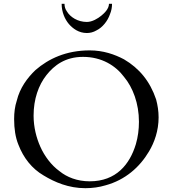

<svg xmlns="http://www.w3.org/2000/svg" viewBox="-20 -973 904 1006"><path d="M427 13C464 13 500 8 533 -2C636 -30 712 -97 761 -180C789 -227 811 -288 811 -358C811 -391 806 -422 798 -452C766 -547 710 -615 630 -662C581 -688 521 -709 450 -709C326 -709 234 -665 166 -606C123 -565 84 -512 68 -446C58 -416 54 -383 54 -349C54 -298 61 -253 76 -216C103 -145 148 -89 208 -54C267 -18 340 13 427 13ZM156 -367C156 -454 182 -527 223 -579C264 -631 322 -675 415 -675C513 -675 586 -629 630 -570C676 -515 708 -431 708 -335C708 -295 703 -256 692 -218C660 -112 589 -23 450 -23C384 -23 330 -45 292 -76C249 -107 213 -155 191 -205C171 -250 156 -306 156 -367ZM435 -800C452 -800 469 -804 486 -814C517 -829 544 -863 556 -898C564 -917 567 -935 567 -953H551C551 -927 527 -904 511 -891C493 -876 463 -858 435 -858C388 -858 348 -883 330 -914C322 -925 318 -938 318 -953H303C303 -909 320 -872 341 -847C362 -823 393 -800 435 -800Z"/></svg>

Font: fbb
Style: Regular
Weight: 400
Designer: David J. Perry, Michael Sharpe
Version: Version 1.045